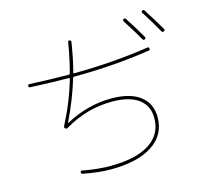

<svg xmlns="http://www.w3.org/2000/svg" viewBox="-120 -981 1241 1150"><g transform="rotate(-15 500.0 -406.0)"><path d="M813.5 -673.8Q780.3 -732.4 732.4 -805.7Q727.5 -814.5 735.4 -820.3Q744.1 -825.2 749 -817.4Q795.9 -746.1 831.1 -683.6Q835.9 -674.8 827.1 -669.9Q818.4 -665 813.5 -673.8ZM935.5 -690.4Q885.7 -778.3 853.5 -826.2Q847.7 -835 856.4 -839.8Q865.2 -844.7 870.1 -836.9Q918 -762.7 954.1 -700.2Q959 -691.4 949.7 -686.5Q940.4 -681.6 935.5 -690.4ZM88.9 -570.3Q80.1 -570.3 80.1 -580.1Q80.1 -589.8 89.8 -589.8Q239.3 -583 333 -583Q337.9 -583 339.8 -588.9Q363.3 -674.8 378.9 -772.5Q380.9 -782.2 389.6 -780.3Q399.4 -778.3 398.4 -768.6Q379.9 -654.3 361.3 -588.9Q359.4 -583 365.2 -583Q599.6 -584 829.1 -618.2Q837.9 -620.1 839.8 -610.4Q841.8 -601.6 832 -598.6Q600.6 -563.5 360.4 -563.5Q354.5 -563.5 352.5 -558.6Q317.4 -439.5 253.9 -307.6V-304.7H254.9Q393.6 -379.9 540 -379.9Q655.3 -379.9 717.8 -333Q780.3 -286.1 780.3 -200.2Q780.3 -90.8 688.5 -30.3Q596.7 30.3 429.7 30.3Q356.4 30.3 258.8 11.7Q248 9.8 250 0Q252 -9.8 261.7 -7.8Q357.4 9.8 429.7 9.8Q589.8 9.8 674.8 -44.4Q759.8 -98.6 759.8 -200.2Q759.8 -277.3 703.1 -318.8Q646.5 -360.4 540 -360.4Q381.8 -360.4 244.1 -277.3Q235.4 -271.5 228 -278.3Q220.7 -285.2 225.6 -293.9Q293.9 -424.8 332 -558.6Q334 -562.5 328.1 -563.5Q233.4 -563.5 88.9 -570.3Z"/></g></svg>

Font: Rounded-X Mgen+ 2m thin
Style: Regular
Weight: 100
Designer: [Source Han Sans]
Ryoko NISHIZUKA  (kana & ideographs); Paul D. Hunt (Latin, Greek & Cyrillic); Wenlong ZHANG  (bopomofo
Version: Version 1.059.20150602